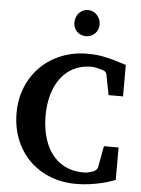

<svg xmlns="http://www.w3.org/2000/svg" viewBox="-61 -969 759 1033"><g transform="rotate(5 318.0 -452.0)"><path d="M600.1 -23.9Q590.8 -20 571 -13.4Q551.3 -6.8 523.4 -0.2Q495.6 6.3 461.2 11.2Q426.8 16.1 388.2 16.1Q336.9 16.1 291 4.4Q245.1 -7.3 206.1 -29.3Q167 -51.3 135.7 -82.5Q104.5 -113.8 82.5 -153.1Q60.5 -192.4 48.8 -238.5Q37.1 -284.7 37.1 -335.9Q37.1 -414.1 64.2 -478.5Q91.3 -543 138.7 -589.4Q186 -635.7 250.5 -661.4Q314.9 -687 389.2 -687Q417.5 -687 440.9 -684.6Q464.4 -682.1 488 -677Q511.7 -671.9 538.3 -664.1Q564.9 -656.2 600.1 -645V-475.1H522L500 -586.9Q500 -589.4 496.1 -595Q492.2 -600.6 486.8 -603Q482.9 -605 474.9 -607.7Q466.8 -610.4 456.8 -612.8Q446.8 -615.2 436 -617.2Q425.3 -619.1 416 -619.1Q364.7 -619.1 323.5 -598.9Q282.2 -578.6 253.4 -541.3Q224.6 -503.9 209.2 -451.4Q193.8 -398.9 193.8 -334Q193.8 -298.8 199.2 -264.2Q204.6 -229.5 216.1 -197.8Q227.5 -166 245.8 -138.9Q264.2 -111.8 289.6 -91.8Q314.9 -71.8 348.4 -60.3Q381.8 -48.8 423.8 -48.8Q442.4 -48.8 458 -53.5Q473.6 -58.1 481.9 -62Q485.8 -63.5 491.7 -70.1Q497.6 -76.7 499 -81.1L521 -199.2H600.1ZM440.9 -848.1Q440.9 -834.5 435.8 -822Q430.7 -809.6 421.4 -800.3Q412.1 -791 399.7 -785.6Q387.2 -780.3 372.6 -780.3Q357.9 -780.3 345.5 -785.4Q333 -790.5 324 -799.6Q314.9 -808.6 309.8 -821Q304.7 -833.5 304.7 -848.1Q304.7 -863.3 309.6 -876.5Q314.5 -889.6 323.5 -899.7Q332.5 -909.7 345 -915.5Q357.4 -921.4 372.6 -921.4Q386.7 -921.4 399.2 -915.8Q411.6 -910.2 420.9 -900.1Q430.2 -890.1 435.5 -876.7Q440.9 -863.3 440.9 -848.1Z"/></g></svg>

Font: Charis SIL Eur
Style: Bold
Weight: 700
Foundry: SIL International
Version: Version 5.000